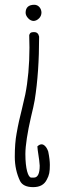

<svg xmlns="http://www.w3.org/2000/svg" viewBox="-20 -768 267 805"><path d="M181.6 -133.8C179.2 -142.6 163.1 -179.2 136.7 -154.3L138.2 -138.7C143.6 -103.5 146.5 -81.5 146.5 -73.7C146.5 -40 138.2 -23.4 122.1 -23.4H111.3C97.7 -23.4 86.4 -60.5 86.4 -122.1C86.4 -157.7 95.2 -213.4 109.9 -277.3C117.2 -307.6 123 -332.5 125.5 -348.1C138.2 -427.2 144 -515.6 144 -614.3C141.6 -627 134.3 -633.3 124 -633.3C113.3 -633.3 106.4 -633.3 102.5 -620.6C103 -602.5 103.5 -585.4 103.5 -568.4C103.5 -496.1 97.2 -427.7 85.9 -371.6L71.8 -310.5C63.5 -277.8 55.7 -244.6 49.8 -209.5V-210C44.4 -181.2 42 -148.4 42 -110.8C42 -72.8 49.8 -39.1 64 -9.3C72.8 7.8 90.8 16.6 119.1 16.6C147.5 16.6 166 5.9 176.3 -15.1C181.2 -23.9 184.6 -32.7 186.5 -42C188.5 -51.8 189 -63 189 -76.7C189 -90.8 187 -109.4 182.1 -133.3ZM87.4 -714.4C87.4 -707 91.3 -698.7 97.7 -691.9C104 -684.6 112.8 -680.2 120.6 -680.2C128.4 -680.2 137.2 -684.1 144.5 -691.9C150.9 -698.7 153.8 -707 153.8 -715.3C153.8 -731.9 141.6 -748 124 -748C100.1 -748 87.4 -736.8 87.4 -714.4Z"/></svg>

Font: Amatic Mod Bold ONEptTWO
Style: Bold
Weight: 700
Designer: David Occhino Design
Foundry: David Occhino Design
Version: Version 1.2